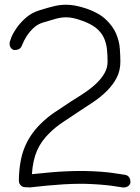

<svg xmlns="http://www.w3.org/2000/svg" viewBox="-20 -780 598 820"><path d="M515.6 -33.2Q537.1 -28.3 537.1 0Q535.2 9.8 526.4 15.6Q517.6 21.5 503.9 20.5Q484.4 17.6 459 13.7Q437.5 10.7 406.7 8.3Q376 5.9 338.9 4.9H325.2Q288.1 4.9 250 7.3Q211.9 9.8 181.2 12.7Q150.4 15.6 129.9 18.1Q109.4 20.5 107.4 20.5Q104.5 20.5 101.1 20Q97.7 19.5 87.9 19.5Q76.2 19.5 68.4 11.2Q60.5 2.9 60.5 -7.8Q61.5 -89.8 83.5 -146.5Q105.5 -203.1 152.3 -250Q180.7 -278.3 214.8 -301.3Q249 -324.2 283.2 -346.7Q313.5 -365.2 341.8 -384.3Q370.1 -403.3 391.6 -423.8Q413.1 -444.3 426.3 -467.3Q439.5 -490.2 439.5 -516.6Q439.5 -545.9 436.5 -571.8Q433.6 -597.7 422.9 -620.1Q412.1 -642.6 390.6 -660.2Q369.1 -677.7 331.1 -691.4Q309.6 -699.2 293.5 -702.6Q277.3 -706.1 262.7 -706.1Q242.2 -706.1 219.7 -700.2Q197.3 -694.3 163.1 -683.6Q138.7 -675.8 122.1 -659.7Q105.5 -643.6 94.7 -627Q82 -607.4 73.2 -585Q66.4 -565.4 39.1 -566.4Q30.3 -569.3 24.9 -577.6Q19.5 -585.9 21.5 -600.6Q21.5 -602.5 28.3 -620.1Q35.2 -637.7 50.3 -659.7Q65.4 -681.6 89.8 -703.6Q114.3 -725.6 149.4 -736.3Q183.6 -747.1 210 -753.4Q236.3 -759.8 262.7 -759.8Q281.2 -759.8 302.2 -755.9Q323.2 -752 349.6 -743.2Q403.3 -724.6 433.1 -695.8Q462.9 -667 476.1 -635.7Q489.3 -604.5 491.7 -572.8Q494.1 -541 494.1 -516.6Q494.1 -478.5 478.5 -448.2Q462.9 -418 437 -392.1Q411.1 -366.2 378.4 -344.2Q345.7 -322.3 312.5 -300.8Q280.3 -279.3 248 -257.8Q215.8 -236.3 190.4 -210.9Q155.3 -176.8 137.7 -135.7Q120.1 -94.7 116.2 -36.1Q128.9 -37.1 151.4 -39.6Q173.8 -42 202.1 -44.4Q230.5 -46.9 262.2 -48.3Q293.9 -49.8 326.2 -49.8H339.8Q419.9 -47.9 466.8 -40.5Q513.7 -33.2 515.6 -33.2Z"/></svg>

Font: Coming Soon
Style: Regular
Weight: 400
Designer: Dathan Boardman
Foundry: Open Window
Version: Version 1.000